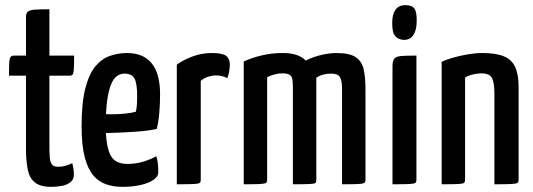

<svg xmlns="http://www.w3.org/2000/svg" viewBox="-20 -716 2071 746"><path d="M179 10Q136 10 115 -7.5Q94 -25 87.5 -58.5Q81 -92 81 -136V-422H15Q15 -457 16 -473.5Q17 -490 21.5 -495Q26 -500 35 -500H81V-650Q81 -665 88.5 -671Q96 -677 115.5 -678.5Q135 -680 172 -680V-500H268Q268 -465 267 -448.5Q266 -432 262.5 -427Q259 -422 250 -422H172V-137Q172 -119 173.5 -103Q175 -87 181.5 -77.5Q188 -68 204 -68Q221 -68 233.5 -71.5Q246 -75 261 -82Q263 -74 265 -62.5Q267 -51 267 -38Q267 -18 253 -7.5Q239 3 219 6.5Q199 10 179 10Z M456 10Q421 10 392 0Q363 -10 342 -35Q321 -60 309 -106Q297 -152 297 -225Q297 -318 312 -374.5Q327 -431 352 -460Q377 -489 409 -499.5Q441 -510 474 -510Q536 -510 569 -470.5Q602 -431 602 -349Q602 -314 599 -278Q596 -242 589 -215Q557 -208 516 -205Q475 -202 437.5 -200.5Q400 -199 376 -199Q352 -199 352 -199L354 -273Q354 -273 371 -272.5Q388 -272 414 -272Q440 -272 465.5 -274.5Q491 -277 508 -282Q511 -295 512 -310.5Q513 -326 513 -340Q513 -392 502.5 -411Q492 -430 463 -430Q448 -430 434.5 -420.5Q421 -411 411.5 -388Q402 -365 396.5 -326Q391 -287 391 -229Q391 -186 396 -157Q401 -128 410.5 -111Q420 -94 436.5 -86.5Q453 -79 476 -79Q505 -79 533.5 -87Q562 -95 587 -109Q592 -96 593.5 -78.5Q595 -61 595 -47Q595 -30 576 -17Q557 -4 525.5 3Q494 10 456 10Z M667 0V-465Q695 -485 730.5 -497.5Q766 -510 804 -510Q844 -510 858.5 -499Q873 -488 873 -465Q873 -457 871 -442Q869 -427 863 -412Q853 -418 842 -420.5Q831 -423 819 -423Q805 -423 789 -418Q773 -413 760 -402V-18Q760 -9 756 -5.5Q752 -2 732.5 -1Q713 0 667 0Z M927 0V-477Q959 -492 998 -501Q1037 -510 1079 -510Q1138 -510 1166 -482.5Q1194 -455 1201.5 -404Q1209 -353 1209 -282V-18Q1209 -9 1205 -5.5Q1201 -2 1181.5 -1Q1162 0 1118 0V-373Q1118 -395 1116 -407.5Q1114 -420 1105 -425.5Q1096 -431 1076 -431Q1062 -431 1047 -427Q1032 -423 1018 -416V-18Q1018 -9 1013.5 -5.5Q1009 -2 990 -1Q971 0 927 0ZM1118 0V-431Q1124 -454 1151.5 -471.5Q1179 -489 1216.5 -499.5Q1254 -510 1288 -510Q1338 -510 1362 -494Q1386 -478 1393 -446.5Q1400 -415 1400 -371V-18Q1400 -9 1395.5 -5.5Q1391 -2 1372 -1Q1353 0 1309 0V-370Q1309 -402 1301 -416Q1293 -430 1267 -430Q1252 -430 1237.5 -426.5Q1223 -423 1209 -414V-18Q1209 -9 1206 -5.5Q1203 -2 1183.5 -1Q1164 0 1118 0Z M1505 0V-459Q1505 -480 1512.5 -488.5Q1520 -497 1540 -498.5Q1560 -500 1598 -500V-18Q1598 -9 1594 -5.5Q1590 -2 1570.5 -1Q1551 0 1505 0ZM1549 -561Q1527 -562 1515 -576.5Q1503 -591 1504 -630Q1504 -660 1516.5 -678Q1529 -696 1555 -696Q1581 -696 1590.5 -682Q1600 -668 1599 -633Q1599 -600 1586.5 -580.5Q1574 -561 1549 -561Z M1696 0V-476Q1715 -485 1742 -492.5Q1769 -500 1798.5 -505Q1828 -510 1854 -510Q1906 -510 1937 -497.5Q1968 -485 1981.5 -456Q1995 -427 1995 -378V-18Q1995 -9 1990.5 -5.5Q1986 -2 1966.5 -1Q1947 0 1901 0V-350Q1901 -395 1891.5 -413Q1882 -431 1850 -431Q1836 -431 1818.5 -427Q1801 -423 1787 -415V-18Q1787 -9 1783 -5.5Q1779 -2 1760 -1Q1741 0 1696 0Z"/></svg>

Font: Yanone Kaffeesatz ExtraLight Medium
Style: Regular
Weight: 500
Version: Version 2.003